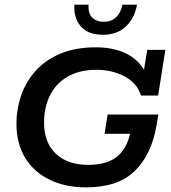

<svg xmlns="http://www.w3.org/2000/svg" viewBox="-20 -798 736 828"><path d="M351 10Q262 10 194 -23Q126 -56 88.5 -117.5Q51 -179 51 -264Q51 -329 72 -388.5Q93 -448 135.5 -494.5Q178 -541 242.5 -567.5Q307 -594 394 -594Q483 -594 544 -556Q581 -532 601 -497L615 -583H693L662 -386H588Q572 -439 518 -468Q464 -497 396 -497Q323 -497 272.5 -468Q222 -439 196 -387.5Q170 -336 170 -269Q170 -183 221 -135Q272 -87 360 -87Q448 -87 492 -129Q527 -162 541 -221H431L444 -304H663L655 -257Q634 -133 562 -61.5Q490 10 351 10ZM424 -648Q379 -648 351 -665.5Q323 -683 310.5 -713Q298 -743 301 -778H362Q359 -741 377.5 -722.5Q396 -704 428 -704Q459 -704 480 -723Q501 -742 508 -778H571Q560 -718 522 -683Q484 -648 424 -648Z"/></svg>

Font: Rokkitt SemiBold SemiBold
Style: Italic
Weight: 600
Italic angle: -9°
Version: Version 3.103